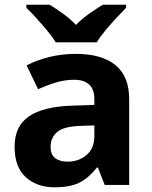

<svg xmlns="http://www.w3.org/2000/svg" viewBox="-20 -786 644 816"><path d="M302 -557Q412 -557 470.5 -509.5Q529 -462 529 -364V0H425L396 -74H392Q357 -30 318 -10Q279 10 211 10Q138 10 90 -32.5Q42 -75 42 -163Q42 -250 103 -291.5Q164 -333 286 -337L381 -340V-364Q381 -407 358.5 -427Q336 -447 296 -447Q256 -447 218 -435.5Q180 -424 142 -407L93 -508Q137 -531 190.5 -544Q244 -557 302 -557ZM323 -251Q251 -249 223 -225Q195 -201 195 -162Q195 -128 215 -113.5Q235 -99 267 -99Q315 -99 348 -127.5Q381 -156 381 -208V-253ZM217 -606Q203 -629 180.5 -656Q158 -683 134.5 -709Q111 -735 92 -753V-766H191Q217 -750 247 -728.5Q277 -707 303 -680Q329 -707 360 -728.5Q391 -750 417 -766H516V-753Q498 -735 474 -709Q450 -683 427.5 -656Q405 -629 391 -606Z"/></svg>

Font: Noto Sans Bamum
Style: Regular
Weight: 400
Designer: Monotype Design Team
Foundry: Monotype Imaging Inc.
Version: Version 2.001